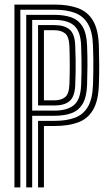

<svg xmlns="http://www.w3.org/2000/svg" viewBox="-20 -820 477 840"><path d="M43.2 0V-800H218.2Q279.2 -800 321.6 -784.2Q364 -768.5 387 -729.6Q410 -690.8 412.5 -621.5Q414 -573 414.1 -532.6Q414.2 -492.2 412.5 -447.2Q410 -378.2 387 -339.2Q364 -300.2 321.8 -284.5Q279.5 -268.8 218.2 -268.8H172.2V0H146.5V-291.2H218.2Q270.8 -291.2 307.5 -304.9Q344.2 -318.5 364.4 -352.6Q384.5 -386.8 386.8 -447.8Q387.8 -476.8 388.2 -503.8Q388.8 -530.8 388.4 -559.2Q388 -587.8 386.8 -620.8Q384.8 -682 364.5 -716Q344.2 -750 307.5 -763.8Q270.8 -777.5 218.2 -777.5H69V0ZM94.8 0V-755H218.2Q262.2 -755 293.4 -743.5Q324.5 -732 341.8 -702.6Q359 -673.2 361 -620.2Q362.8 -571.8 362.6 -532.4Q362.5 -493 361 -448.2Q359 -395.5 341.8 -366.1Q324.5 -336.8 293.2 -325.1Q262 -313.5 218.2 -313.5H120.8V0ZM120.8 -336H218.2Q273.5 -336 303 -359.9Q332.5 -383.8 335 -449Q336.2 -479 336.6 -505.2Q337 -531.5 336.6 -559.1Q336.2 -586.8 335 -619.8Q333 -681 305.4 -706.9Q277.8 -732.8 218.2 -732.8H120.8ZM146.5 -358.5V-710.2H218.2Q262 -710.2 284.8 -690.6Q307.5 -671 309.2 -619.2Q310.5 -586.5 310.9 -559.1Q311.2 -531.8 310.9 -505.5Q310.5 -479.2 309.2 -449.5Q307.5 -397.8 284.8 -378.1Q262 -358.5 218.2 -358.5ZM172.2 -381H218.2Q247 -381 264.6 -394.8Q282.2 -408.5 283.8 -452.5Q285.2 -489.2 285.2 -533Q285.2 -576.8 283.8 -616.2Q282.2 -660 264.8 -673.9Q247.2 -687.8 218.2 -687.8H172.2Z"/></svg>

Font: Big Shoulders Inline Display Thin ExtraBold
Style: Regular
Weight: 800
Version: Version 2.002